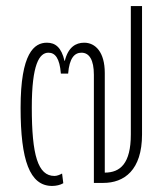

<svg xmlns="http://www.w3.org/2000/svg" viewBox="-20 -604 543 634"><path d="M181 -361H205C209 -412 226 -430 249 -430C275 -430 290 -406 290 -357V0H321C390 0 449 -42 449 -160V-584H412V-160C412 -64 377 -34 326 -34V-363C326 -432 295 -463 258 -463C230 -463 205 -448 194 -403H193C183 -447 163 -463 135 -463C93 -463 48 -429 48 -248C48 -75 78 10 152 10C165 10 179 7 189 1L185 -31C178 -27 168 -23 160 -23C105 -23 85 -92 85 -249C85 -392 110 -430 140 -430C162 -430 177 -412 181 -361Z"/></svg>

Font: Noto Sans Thai ExtCond ExtLt
Style: Regular
Weight: 200
Width: 2
Designer: Monotype Design Team
Foundry: Monotype Imaging Inc.
Version: Version 2.002